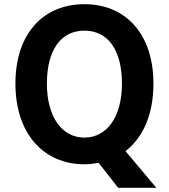

<svg xmlns="http://www.w3.org/2000/svg" viewBox="-20 -774 810 921"><path d="M453 7 547 127H730L582 -49C666 -114 716 -224 716 -373C716 -613 581 -754 385 -754C189 -754 54 -614 54 -373C54 -133 189 14 385 14C408 14 430 11 453 7ZM385 -114C275 -114 205 -216 205 -373C205 -534 272 -627 385 -627C498 -627 565 -534 565 -373C565 -216 495 -114 385 -114Z"/></svg>

Font: Spoqa Han Sans Neo Bold
Style: Bold
Weight: 700
Designer: [Spoqa Han Sans Neo] Dong-huui Kim  Younghwa Kang  Yujin Lee  [Noto Sans] Ryoko NISHIZUKA  (kana & ideographs); Paul D. 
Foundry: Spoqa (http://www.spoqa-han-sans.com)
Version: Version 1.100;hotconv 1.0.109;makeotfexe 2.5.65596